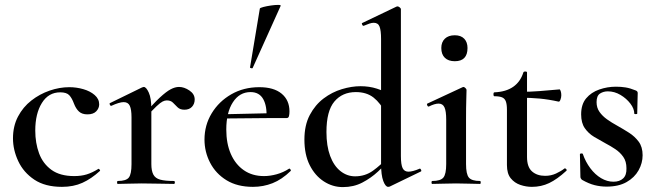

<svg xmlns="http://www.w3.org/2000/svg" viewBox="-20 -751 2681 784"><path d="M233 12Q164 12 120 -17.5Q76 -47 54.5 -93Q33 -139 33 -186Q33 -236 53.5 -275Q74 -314 108 -340.5Q142 -367 182.5 -381Q223 -395 263 -395Q292 -395 320 -387Q348 -379 366.5 -363Q385 -347 385 -325Q385 -309 373 -296.5Q361 -284 337 -284Q315 -284 302.5 -295.5Q290 -307 282 -328Q274 -350 263 -362Q252 -374 226 -374Q178 -374 151 -330.5Q124 -287 124 -218Q124 -167 139.5 -125Q155 -83 190 -57.5Q225 -32 283 -32Q312 -32 334.5 -39Q357 -46 381 -61Q383 -63 386.5 -59Q390 -55 388 -53Q353 -21 316.5 -4.5Q280 12 233 12Z M575 -271 568 -283Q606 -328 632.5 -352.5Q659 -377 677 -386.5Q695 -396 711 -396Q732 -396 753.5 -381.5Q775 -367 775 -345Q775 -327 764 -315Q753 -303 733 -303Q715 -303 705 -313Q695 -323 686 -332Q677 -341 661 -341Q653 -341 644 -336.5Q635 -332 619 -317Q603 -302 575 -271ZM461 0Q458 0 458 -6Q458 -12 461 -12Q495 -12 506 -26Q517 -40 517 -81V-272Q517 -304 510 -319Q503 -334 485 -334Q476 -334 463 -330Q450 -326 435 -319Q431 -318 428.5 -323.5Q426 -329 429 -330L560 -394Q565 -396 567 -396Q577 -396 587.5 -373Q598 -350 598 -306V-81Q598 -54 606 -38.5Q614 -23 634 -17.5Q654 -12 690 -12Q694 -12 694 -6Q694 0 690 0Q664 0 630.5 -1Q597 -2 558 -2Q531 -2 505.5 -1Q480 0 461 0Z M1013 12Q949 12 905 -15Q861 -42 838 -86.5Q815 -131 815 -181Q815 -240 844.5 -288.5Q874 -337 924.5 -366Q975 -395 1039 -395Q1098 -395 1130 -368.5Q1162 -342 1162 -296Q1162 -285 1160 -277Q1158 -269 1151 -269H1068Q1071 -317 1055 -346Q1039 -375 1003 -375Q958 -375 931 -333.5Q904 -292 904 -222Q904 -165 922.5 -122.5Q941 -80 975.5 -56Q1010 -32 1058 -32Q1083 -32 1110 -39.5Q1137 -47 1160 -62Q1162 -64 1165.5 -60Q1169 -56 1167 -53Q1131 -18 1093 -3Q1055 12 1013 12ZM875 -267 874 -284 1096 -289V-269ZM1012 -474Q1011 -471 1005.5 -472.5Q1000 -474 1001 -476L1041 -716Q1042 -719 1055.5 -722.5Q1069 -726 1086 -728.5Q1103 -731 1115.5 -731Q1128 -731 1126 -727Z M1380 13Q1338 13 1302 -10.5Q1266 -34 1244.5 -77Q1223 -120 1223 -181Q1223 -240 1245 -281.5Q1267 -323 1301.5 -349Q1336 -375 1376 -387Q1416 -399 1452 -399Q1488 -399 1519 -389Q1550 -379 1575 -363L1556 -287Q1534 -330 1505.5 -352.5Q1477 -375 1433 -375Q1378 -375 1345.5 -336.5Q1313 -298 1313 -212Q1313 -155 1328 -114.5Q1343 -74 1370 -52.5Q1397 -31 1430 -31Q1471 -31 1503 -54Q1535 -77 1564 -109L1573 -101Q1552 -77 1523.5 -50.5Q1495 -24 1459.5 -5.5Q1424 13 1380 13ZM1617 -714V-114Q1617 -79 1624 -64.5Q1631 -50 1648 -50Q1656 -50 1667.5 -53Q1679 -56 1693 -62Q1696 -64 1699 -58.5Q1702 -53 1699 -51L1571 11Q1568 12 1565 12Q1554 12 1545 -12Q1536 -36 1536 -82V-592Q1536 -626 1530 -642Q1524 -658 1506 -658Q1498 -658 1488 -654.5Q1478 -651 1466 -646Q1462 -644 1459 -650Q1456 -656 1459 -657L1599 -724Q1601 -725 1603 -725Q1607 -725 1612 -721Q1617 -717 1617 -714Z M1745 0Q1742 0 1742 -6Q1742 -12 1745 -12Q1779 -12 1790.5 -26Q1802 -40 1802 -81V-263Q1802 -297 1795 -312.5Q1788 -328 1771 -328Q1763 -328 1753 -325Q1743 -322 1731 -316Q1727 -315 1724.5 -321Q1722 -327 1725 -328L1869 -395Q1871 -396 1872 -396Q1876 -396 1880.5 -391.5Q1885 -387 1885 -384Q1885 -373 1884 -344Q1883 -315 1883 -264V-81Q1883 -40 1894.5 -26Q1906 -12 1940 -12Q1943 -12 1943 -6Q1943 0 1940 0Q1920 0 1895 -1Q1870 -2 1842 -2Q1815 -2 1789.5 -1Q1764 0 1745 0ZM1837 -501Q1811 -501 1796.5 -515Q1782 -529 1782 -555Q1782 -579 1796.5 -593Q1811 -607 1837 -607Q1862 -607 1875.5 -593Q1889 -579 1889 -555Q1889 -501 1837 -501Z M2152 12Q2128 12 2104.5 4Q2081 -4 2065.5 -23Q2050 -42 2050 -77V-303Q2050 -325 2045.5 -337Q2041 -349 2030 -353.5Q2019 -358 1999 -358Q1995 -358 1995 -366Q1995 -374 1999 -374Q2046 -376 2075.5 -396.5Q2105 -417 2117 -455Q2118 -459 2125 -459Q2132 -459 2132 -455V-110Q2132 -69 2152.5 -51Q2173 -33 2206 -33Q2230 -33 2250.5 -42.5Q2271 -52 2285 -63Q2288 -65 2292 -60.5Q2296 -56 2292 -53Q2255 -19 2222.5 -3.5Q2190 12 2152 12ZM2261 -336Q2221 -345 2183.5 -348.5Q2146 -352 2103 -352V-376Q2144 -376 2182.5 -379Q2221 -382 2265 -386Q2267 -386 2269.5 -379Q2272 -372 2272 -362Q2272 -353 2268.5 -344Q2265 -335 2261 -336Z M2416 -334Q2416 -311 2428 -294Q2440 -277 2459 -263.5Q2478 -250 2500 -238Q2525 -224 2548.5 -209Q2572 -194 2588 -172.5Q2604 -151 2604 -117Q2604 -85 2587.5 -55.5Q2571 -26 2538.5 -7.5Q2506 11 2457 11Q2432 11 2408 5Q2384 -1 2356 -17Q2354 -19 2352 -22Q2350 -25 2350 -29L2348 -121Q2348 -124 2353.5 -124.5Q2359 -125 2360 -122Q2371 -90 2390.5 -64Q2410 -38 2434.5 -23.5Q2459 -9 2485 -9Q2510 -9 2524.5 -22.5Q2539 -36 2538 -64Q2538 -92 2525 -110.5Q2512 -129 2492.5 -142Q2473 -155 2452 -166Q2428 -179 2405.5 -192.5Q2383 -206 2368 -227.5Q2353 -249 2353 -284Q2353 -325 2373.5 -349.5Q2394 -374 2427 -385.5Q2460 -397 2495 -397Q2516 -397 2534.5 -394Q2553 -391 2575 -382Q2584 -379 2584 -371Q2584 -352 2583 -332Q2582 -312 2582 -287Q2582 -285 2576 -285Q2570 -285 2570 -287Q2570 -307 2554 -328Q2538 -349 2513.5 -363.5Q2489 -378 2462 -378Q2444 -378 2430 -369Q2416 -360 2416 -334Z"/></svg>

Font: Cormorant SemiBold
Style: Regular
Weight: 600
Designer: Christian Thalmann (Catharsis Fonts)
Foundry: Catharsis Fonts
Version: Version 4.000